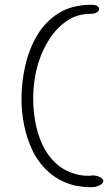

<svg xmlns="http://www.w3.org/2000/svg" viewBox="-20 -697 453 804"><path d="M359 87Q339 87 315 83.5Q291 80 279 76Q221 58 180.5 20.5Q140 -17 116 -67Q92 -117 81 -173Q70 -229 70 -283Q70 -351 85.5 -420.5Q101 -490 135 -548Q169 -606 225 -641.5Q281 -677 363 -677Q380 -677 387.5 -671.5Q395 -666 395 -659Q395 -652 386 -645.5Q377 -639 358 -639Q304 -639 261.5 -610.5Q219 -582 189.5 -537Q160 -492 144 -444Q131 -405 125 -364.5Q119 -324 119 -283Q119 -235 128 -185.5Q137 -136 157.5 -91.5Q178 -47 212.5 -14.5Q247 18 297 32Q308 35 320.5 37Q333 39 346 39Q351 39 355 39Q359 39 363 38Q379 36 396 43.5Q413 51 413 62Q413 67 405.5 73.5Q398 80 381 85Q377 86 371.5 86.5Q366 87 359 87Z"/></svg>

Font: Twinkle Star
Style: Regular
Weight: 400
Designer: Robert E. Leuschke
Foundry: Robert E. Leuschke
Version: Version 2.010; ttfautohint (v1.8.3)